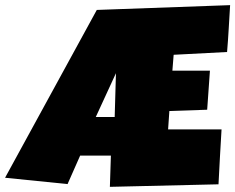

<svg xmlns="http://www.w3.org/2000/svg" viewBox="-44 -724 912 744"><path d="M847.7 -704.1Q844.7 -658.2 842.3 -613.3Q839.8 -568.4 835.9 -522.5L628.9 -511.7L624 -450.2H769.5L758.8 -298.8L612.3 -293.9L607.4 -222.7H814.5Q811.5 -168.9 808.3 -116Q805.2 -63 802.7 -9.8L381.8 0L385.7 -121.1H266.6L217.8 -10.7L-24.4 -35.2L331.1 -685.5ZM400.4 -270.5 405.3 -440.4 327.1 -270.5Z"/></svg>

Font: Luckiest Guy
Style: Regular
Weight: 400
Designer: Astigmatic (AOETI)
Foundry: Astigmatic (AOETI)
Version: Version 1.000